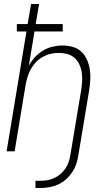

<svg xmlns="http://www.w3.org/2000/svg" viewBox="-20 -755 540 958"><path d="M157 183V147H182Q200 147 217 144Q234 141 250.5 133.5Q267 126 281.5 113.5Q296 101 306.5 85.5Q317 70 322.5 53.5Q328 37 331 19L386 -311Q389 -332 390 -354Q391 -376 387.5 -396.5Q384 -417 375 -435.5Q366 -454 351 -467Q336 -480 315.5 -485.5Q295 -491 273 -491Q253 -491 233 -486.5Q213 -482 194 -471.5Q175 -461 160 -445.5Q145 -430 134.5 -411.5Q124 -393 118 -373Q112 -353 108 -333L53 0H13L112 -598H64V-635H118L135 -735H175L158 -635H293V-598H152L124 -427Q136 -450 154 -469.5Q172 -489 194.5 -502.5Q217 -516 242 -522Q267 -528 292 -528Q318 -528 343 -521Q368 -514 386 -497Q404 -480 414 -457Q424 -434 428 -409Q432 -384 430.5 -357.5Q429 -331 425 -305L371 19Q368 41 360.5 63Q353 85 340 104.5Q327 124 309 140Q291 156 270 165.5Q249 175 226.5 179Q204 183 182 183Z"/></svg>

Font: Iosevka SS04 XLt Obl
Style: Regular
Weight: 200
Italic angle: -9°
Monospace: yes
Designer: Belleve Invis
Foundry: Belleve Invis
Version: Version 19.0.0; ttfautohint (v1.8.4)